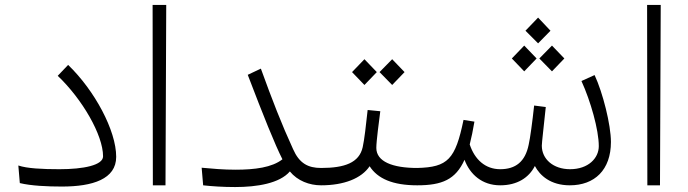

<svg xmlns="http://www.w3.org/2000/svg" viewBox="-20 -748 2776 775"><path d="M230 5C354 5 449 -25 449 -115C449 -221 362 -383 255 -486L213 -442C312 -348 396 -203 396 -117C396 -81 317 -65 220 -65C151 -65 89 -68 54 -80L60 -9C105 2 171 5 230 5Z M597 0H648L651 -728H596Z M929 7C1018 7 1109 -8 1150 -56C1181 -18 1229 0 1276 0L1295 -12V-58L1276 -70C1223 -70 1188 -89 1163 -146C1117 -246 1079 -344 1033 -471L980 -446C1043 -281 1090 -164 1120 -105C1078 -72 1009 -63 930 -63C883 -63 836 -67 794 -71L800 0C835 4 881 7 929 7Z M1276 0C1369 0 1439 -28 1472 -77C1504 -27 1565 0 1664 0L1683 -12V-58L1664 -70C1564 -70 1499 -96 1499 -151C1499 -178 1510 -260 1515 -299L1464 -304C1457 -240 1451 -186 1444 -154C1430 -91 1371 -70 1276 -70L1257 -58V-12ZM1401 -457 1451 -405 1501 -457 1451 -509ZM1512 -457 1563 -405 1613 -457 1563 -509Z M1999 0C2068 0 2115 -31 2139 -78C2159 -40 2202 0 2280 0C2380 0 2446 -62 2446 -175C2446 -244 2413 -375 2380 -445L2327 -421C2364 -340 2397 -224 2397 -158C2397 -110 2355 -65 2281 -65C2213 -65 2167 -106 2167 -160C2167 -172 2175 -238 2183 -316L2136 -322C2129 -257 2120 -190 2114 -164C2100 -95 2061 -65 1999 -65C1939 -65 1896 -104 1876 -165C1883 -192 1889 -222 1895 -257L1851 -264C1818 -105 1788 -73 1664 -70L1645 -58V-12L1664 0C1764 0 1819 -23 1855 -103C1877 -44 1926 0 1999 0ZM2046 -512 2096 -460 2146 -512 2096 -564ZM2101 -624 2152 -573 2202 -624 2152 -677ZM2157 -512 2208 -460 2258 -512 2208 -564Z M2593 0H2644L2647 -728H2592Z"/></svg>

Font: Wafeq Light
Style: Regular
Weight: 300
Designer: Rasmus Andersson & Azza Alameddine
Foundry: Google & TypeTogether
Version: Version 3.000;January 28, 2025;FontCreator 15.0.0.3014 64-bi